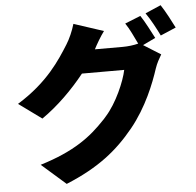

<svg xmlns="http://www.w3.org/2000/svg" viewBox="-62 -941 1124 1100"><g transform="rotate(-5 500.0 -391.5)"><path d="M977 -743C960 -777 928 -839 902 -878L812 -839C839 -801 868 -746 888 -705L977 -743ZM672 -190C764 -303 816 -436 843 -519C853 -549 868 -575 881 -597L782 -659L855 -694C837 -728 806 -790 781 -827L691 -791C714 -758 736 -709 755 -670C729 -663 695 -659 665 -659H505C520 -688 543 -728 566 -759L395 -815C384 -776 363 -729 345 -701C292 -617 216 -495 39 -386L171 -290C263 -354 348 -438 419 -527H662C649 -462 597 -341 534 -271C530 -266 525 -261 521 -256L515 -250C434 -164 338 -88 138 -27L277 95C465 18 575 -71 672 -190Z"/></g></svg>

Font: Glow Sans SC Normal ExtraBold
Style: Regular
Weight: 800
Designer: Ryoko NISHIZUKA (kana, bopomofo & ideographs); Paul D. Hunt (Latin, Greek & Cyrillic); Sandoll Communications, Soo-young
Version: Version 0.93